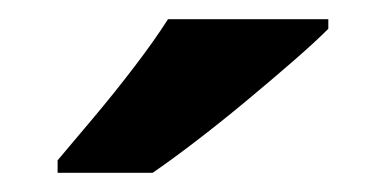

<svg xmlns="http://www.w3.org/2000/svg" viewBox="-20 -786 402 200"><path d="M322 -756Q308 -742 285 -722Q262 -702 235.5 -680Q209 -658 183.5 -638.5Q158 -619 139 -606H40V-619Q56 -638 77.5 -663.5Q99 -689 120 -716.5Q141 -744 155 -766H322Z"/></svg>

Font: Noto Sans Thaana
Style: Bold
Weight: 700
Designer: David Williams
Foundry: Google Inc.
Version: Version 3.001; ttfautohint (v1.8.4.7-5d5b)